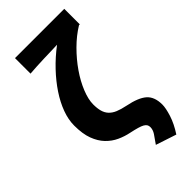

<svg xmlns="http://www.w3.org/2000/svg" viewBox="-274 -764 1014 1014"><g transform="rotate(-45 233.0 -257.0)"><path d="M389 187 274 149Q295 120 307.5 101Q320 82 320 62Q320 52 315.5 44.5Q311 37 300.5 31Q290 25 271 19.5Q252 14 224 8Q189 1 156.5 -14Q124 -29 98 -56Q72 -83 56.5 -124.5Q41 -166 41 -228Q41 -272 58.5 -319.5Q76 -367 107.5 -414.5Q139 -462 182.5 -508Q226 -554 279 -594Q263 -593 237.5 -592.5Q212 -592 182.5 -591Q153 -590 124 -588.5Q95 -587 72 -585V-701H440V-585H434Q385 -555 341 -511Q297 -467 263.5 -418.5Q230 -370 210.5 -321.5Q191 -273 191 -236Q191 -206 197 -184.5Q203 -163 217 -148Q231 -133 253.5 -123.5Q276 -114 310 -107Q385 -92 417 -63.5Q449 -35 449 23Q449 49 435 93.5Q421 138 389 187Z"/></g></svg>

Font: Font
Style: ¶
Weight: 700
Designer: Paul D. Hunt
Foundry: Adobe Systems Incorporated
Version: Version 3.000